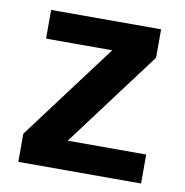

<svg xmlns="http://www.w3.org/2000/svg" viewBox="-65 -591 630 653"><g transform="rotate(10 250.0 -264.0)"><path d="M40 0V-97.2L288.6 -429.2H60.1V-528.3H439.9V-430.2L192.9 -100.1H463.9V0Z"/></g></svg>

Font: TypoPRO Liberation Sans
Style: Bold
Weight: 700
Designer: Steve Matteson
Foundry: Ascender Corporation
Version: Version 2.00.1